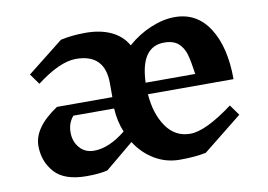

<svg xmlns="http://www.w3.org/2000/svg" viewBox="-64 -642 1050 751"><g transform="rotate(-10 461.0 -266.5)"><path d="M823 -165 853 -123 698 1Q655 10 594 10Q540 10 494.5 -17Q449 -44 419 -91L307 2Q274 10 224 10Q136 10 97 -33.5Q58 -77 58 -139Q58 -212 156 -277H376V-332Q376 -449 261 -449Q197 -449 104 -378L74 -420L217 -533Q262 -543 316 -543Q375 -543 417.5 -523Q460 -503 482 -464Q524 -501 574 -522Q624 -543 670 -543Q758 -543 806.5 -467Q855 -391 855 -264H515Q521 -185 556.5 -134Q592 -83 652 -83Q713 -83 823 -165ZM514 -310H711Q704 -361 696 -389Q688 -417 668.5 -434.5Q649 -452 612 -452Q519 -452 514 -310ZM396 -137Q378 -180 375 -232H213Q201 -217 196 -202Q191 -187 191 -169Q191 -133 212.5 -108Q234 -83 270 -83Q329 -83 396 -137Z"/></g></svg>

Font: InknutAntiqua
Style: Medium
Weight: 500
Designer: Claus Eggers Srensen
Foundry: Claus Eggers Srensen
Version: Version 1.000; ttfautohint (v1.2) -l 7 -r 28 -G 50 -x 13 -D 